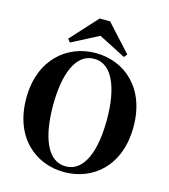

<svg xmlns="http://www.w3.org/2000/svg" viewBox="-141 -1096 1077 1226"><g transform="rotate(15 397.5 -483.0)"><path d="M398 -881 577 -789 594 -810 433 -986H364L203 -810L220 -789ZM398 -18C275 -18 220 -168 220 -374C220 -578 275 -729 398 -729C520 -729 576 -578 576 -374C576 -168 520 -18 398 -18ZM398 -767C211 -767 43 -632 43 -374C43 -113 210 20 398 20C587 20 752 -114 752 -374C752 -633 586 -767 398 -767Z"/></g></svg>

Font: Noto Serif TC Black
Style: Regular
Weight: 900
Version: Version 1.001;PS 1.001;hotconv 16.6.54;makeotf.lib2.5.65590